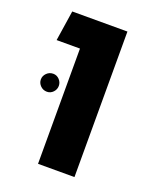

<svg xmlns="http://www.w3.org/2000/svg" viewBox="-112 -635 572 703"><g transform="rotate(20 174.0 -283.5)"><path d="M121 0V-449H30L48 -567H263V0ZM61 -259Q46 -259 35.5 -269.5Q25 -280 25 -294Q25 -308 35.5 -318.5Q46 -329 61 -329Q75 -329 85 -318.5Q95 -308 95 -294Q95 -280 85 -269.5Q75 -259 61 -259Z"/></g></svg>

Font: FiraGO SemiBold
Style: Regular
Weight: 600
Designer: bBox Type
Foundry: bBox Type GmbH
Version: Version 1.001;PS 001.001;hotconv 1.0.88;makeotf.lib2.5.64775